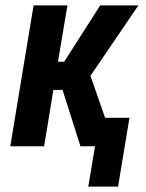

<svg xmlns="http://www.w3.org/2000/svg" viewBox="-20 -540 540 709"><path d="M306 149 331 0H277L211 -208H177L143 0H18L104 -520H229L194 -312H217L350 -520H491L314 -260L368 -105H458L416 149Z"/></svg>

Font: Iosevka Term Curly XBd Obl
Style: Regular
Weight: 800
Italic angle: -9°
Designer: Belleve Invis
Foundry: Belleve Invis
Version: Version 32.3.0